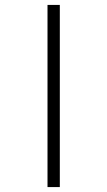

<svg xmlns="http://www.w3.org/2000/svg" viewBox="-20 -760 436 780"><path d="M173 0V-740H223V0Z"/></svg>

Font: Lexend Tera ExtraLight
Style: Regular
Weight: 250
Designer: Bonnie Shaver-Troup, Thomas Jockin
Foundry: Lexend
Version: Version 1.007